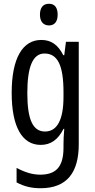

<svg xmlns="http://www.w3.org/2000/svg" viewBox="-20 -759 502 1019"><path d="M240 -739C209 -739 192 -719 192 -681C192 -645 210 -624 240 -624C270 -624 286 -645 286 -681C286 -718 271 -739 240 -739ZM199 -547C101 -547 42 -452 42 -266C42 -85 98 10 196 10C250 10 288 -18 317 -75H321C318 -43 317 -13 317 9V25C317 129 275 168 193 168C153 168 113 156 68 132V209C107 230 146 240 195 240C337 240 398 155 398 6V-537H330L321 -466H316C287 -523 250 -547 199 -547ZM216 -475C286 -475 317 -412 317 -270V-245C317 -123 283 -61 219 -61C155 -61 125 -123 125 -265C125 -402 153 -475 216 -475Z"/></svg>

Font: Noto Sans Sinhala ExtraCondensed
Style: Regular
Weight: 400
Width: 2
Designer: Jelle Bosma - Monotype Design Team
Foundry: Monotype Imaging Inc.
Version: Version 2.006